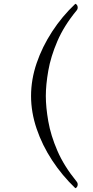

<svg xmlns="http://www.w3.org/2000/svg" viewBox="-20 -816 490 1014"><path d="M384 142Q392 151 390 162.5Q388 174 378 178Q308 111 255.5 31Q203 -49 173.5 -136Q144 -223 144 -309Q144 -396 173.5 -482.5Q203 -569 255.5 -649.5Q308 -730 378 -796Q388 -792 390 -780.5Q392 -769 384 -760Q318 -680 283 -598.5Q248 -517 235 -442.5Q222 -368 222 -309Q222 -250 235 -175.5Q248 -101 283 -20Q318 61 384 142Z"/></svg>

Font: Diphylleia
Style: Regular
Weight: 400
Designer: Minha Hyung
Foundry: JAMO
Version: Version 1.000; ttfautohint (v1.8.4.7-5d5b);gftools[0.9.28]